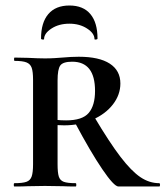

<svg xmlns="http://www.w3.org/2000/svg" viewBox="-20 -677 601 697"><path d="M255 0Q226 0 209 -1L143 -2L81 -1Q63 0 32 0Q30 0 30 -6Q30 -12 32 -12Q62 -12 76 -17Q90 -22 95 -36.5Q100 -51 100 -81V-387Q100 -417 95 -431Q90 -445 76 -450.5Q62 -456 33 -456Q31 -456 31 -462Q31 -468 33 -468L82 -467Q120 -465 143 -465Q162 -465 178 -466Q194 -467 206 -468Q239 -471 266 -471Q340 -471 378.5 -446Q417 -421 417 -374Q417 -333 390 -298Q363 -263 316 -242.5Q269 -222 213 -222Q181 -222 158 -226L157 -247Q182 -240 220 -240Q279 -240 302 -267Q325 -294 325 -347Q325 -453 242 -453Q209 -453 199 -439.5Q189 -426 189 -385V-81Q189 -50 193.5 -36Q198 -22 211.5 -17Q225 -12 255 -12Q257 -12 257 -6Q257 0 255 0ZM558 0H410Q394 0 351.5 -62.5Q309 -125 252 -232L322 -253Q378 -159 417.5 -107.5Q457 -56 489.5 -34Q522 -12 558 -12Q561 -12 561 -6Q561 0 558 0ZM129 -537Q129 -595 155.5 -626Q182 -657 232 -657Q282 -657 308 -626Q334 -595 334 -537Q334 -534 328.5 -533.5Q323 -533 323 -535Q323 -556 296 -573.5Q269 -591 232 -591Q194 -591 167 -573.5Q140 -556 140 -535Q140 -533 134.5 -533.5Q129 -534 129 -537Z"/></svg>

Font: Cormorant SC SemiBold
Style: Regular
Weight: 600
Designer: Christian Thalmann (Catharsis Fonts)
Foundry: Catharsis Fonts
Version: Version 4.000